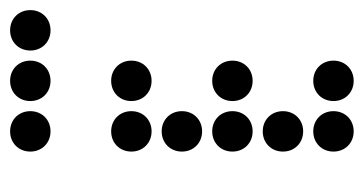

<svg xmlns="http://www.w3.org/2000/svg" viewBox="-190 -540 720 380"><g transform="rotate(-90 170.0 -350.0)"><path d="M100 -610C123 -610 140 -627 140 -650C140 -673 123 -690 100 -690C77 -690 60 -673 60 -650C60 -627 77 -610 100 -610ZM200 -610C223 -610 240 -627 240 -650C240 -673 223 -690 200 -690C177 -690 160 -673 160 -650C160 -627 177 -610 200 -610ZM300 -610C323 -610 340 -627 340 -650C340 -673 323 -690 300 -690C277 -690 260 -673 260 -650C260 -627 277 -610 300 -610ZM100 -410C123 -410 140 -427 140 -450C140 -473 123 -490 100 -490C77 -490 60 -473 60 -450C60 -427 77 -410 100 -410ZM200 -410C223 -410 240 -427 240 -450C240 -473 223 -490 200 -490C177 -490 160 -473 160 -450C160 -427 177 -410 200 -410ZM100 -310C123 -310 140 -327 140 -350C140 -373 123 -390 100 -390C77 -390 60 -373 60 -350C60 -327 77 -310 100 -310ZM100 -210C123 -210 140 -227 140 -250C140 -273 123 -290 100 -290C77 -290 60 -273 60 -250C60 -227 77 -210 100 -210ZM200 -210C223 -210 240 -227 240 -250C240 -273 223 -290 200 -290C177 -290 160 -273 160 -250C160 -227 177 -210 200 -210ZM100 -110C123 -110 140 -127 140 -150C140 -173 123 -190 100 -190C77 -190 60 -173 60 -150C60 -127 77 -110 100 -110ZM100 -10C123 -10 140 -27 140 -50C140 -73 123 -90 100 -90C77 -90 60 -73 60 -50C60 -27 77 -10 100 -10ZM200 -10C223 -10 240 -27 240 -50C240 -73 223 -90 200 -90C177 -90 160 -73 160 -50C160 -27 177 -10 200 -10Z"/></g></svg>

Font: TINY 5x3 80
Style: Regular
Weight: 200
Designer: Jack Halten Fahnestock
Foundry: Velvetyne Type Foundry
Version: Version 1.002;hotconv 1.0.109;makeotfexe 2.5.65596